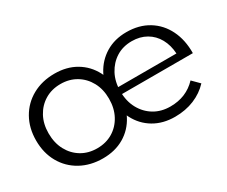

<svg xmlns="http://www.w3.org/2000/svg" viewBox="-89 -783 1232 1041"><g transform="rotate(-30 527.0 -263.0)"><path d="M937 -292Q934 -345 911.5 -385.5Q889 -426 850 -448.5Q811 -471 760 -471Q704 -471 662 -444.5Q620 -418 595.5 -372Q571 -326 571 -266Q571 -204 596.5 -157.5Q622 -111 665.5 -85Q709 -59 766 -59Q866 -59 930 -127L973 -84Q935 -43 880.5 -20.5Q826 2 760 2Q685 2 628.5 -31.5Q572 -65 541 -125Q510 -185 510 -263Q510 -341 541.5 -400.5Q573 -460 629 -494Q685 -528 759 -528Q838 -528 896 -492.5Q954 -457 985 -394Q1016 -331 1015 -249H558V-292ZM309 -528Q385 -528 442 -494.5Q499 -461 530.5 -401Q562 -341 562 -263Q562 -185 530.5 -125Q499 -65 442 -31.5Q385 2 309 2Q231 2 170.5 -31.5Q110 -65 76 -125Q42 -185 42 -263Q42 -341 76 -401Q110 -461 170.5 -494.5Q231 -528 309 -528ZM309 -463Q254 -463 211.5 -437.5Q169 -412 144.5 -367Q120 -322 120 -263Q120 -203 144.5 -157.5Q169 -112 211.5 -86.5Q254 -61 309 -61Q364 -61 406.5 -86.5Q449 -112 473.5 -157.5Q498 -203 498 -263Q498 -322 473.5 -367Q449 -412 406.5 -437.5Q364 -463 309 -463Z"/></g></svg>

Font: Alexandria Light
Style: Regular
Weight: 300
Designer: Mohamed Gaber
Foundry: Kief Type Foundry
Version: Version 5.100